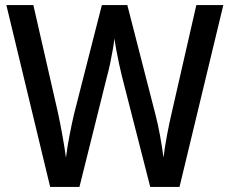

<svg xmlns="http://www.w3.org/2000/svg" viewBox="-20 -800 902 754"><path d="M857 -780 685 -66H570L459 -500Q454 -520 448 -547.5Q442 -575 437 -602.5Q432 -630 429 -649Q428 -634 423.5 -608Q419 -582 413 -553Q407 -524 400 -499L292 -66H177L5 -780H111L207 -360Q217 -314 225.5 -266Q234 -218 239 -181Q244 -221 253 -268Q262 -315 271 -353L380 -780H480L590 -352Q600 -314 608.5 -267.5Q617 -221 622 -181Q627 -222 636 -270Q645 -318 655 -360L751 -780Z"/></svg>

Font: Noto Sans Malayalam UI SemiCondensed Medium
Style: Regular
Weight: 500
Width: 4
Designer: Jelle Bosma - Monotype Design Team
Foundry: Monotype Imaging Inc.
Version: Version 2.104; ttfautohint (v1.8.4.7-5d5b)